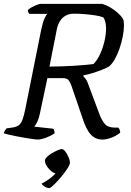

<svg xmlns="http://www.w3.org/2000/svg" viewBox="-30 -724 677 996"><path d="M164.4 0Q158.6 0 141.4 -2.4Q124.2 -4.8 101.9 -8.5Q79.5 -12.3 57 -16.7Q34.5 -21.1 16.2 -25.4Q-2.1 -29.6 -10.1 -32.6Q-8.1 -42.3 -2.7 -49.5Q2.8 -56.8 4.5 -58.3L33.5 -62.3Q54.4 -65.3 66.2 -73.4Q78 -81.6 86 -101.3Q94 -121 101.5 -159.4L184.1 -571.6Q191.4 -606 200.5 -627Q209.6 -648 216.4 -652H121.4Q118.4 -656 116.5 -660.9Q114.6 -665.8 114.6 -672.4Q121.4 -678.9 134.6 -686.2Q147.9 -693.5 161.6 -698.7Q175.2 -704 181.2 -704H499.6Q521.9 -697.5 542.3 -685.4Q562.8 -673.4 579.8 -658.3Q596.9 -643.2 608.2 -625.8Q610.6 -620.6 611.9 -612.5Q613.1 -604.4 613.1 -593.1Q613.1 -565.9 606.7 -534Q600.3 -502 589.7 -471.3Q579.1 -440.5 565.1 -416.2Q551.1 -391.9 535.9 -379.4Q522.4 -371.4 499.7 -362.3Q477 -353.2 451.6 -345.4Q426.2 -337.6 402.6 -332.9L402.4 -328.3Q412.7 -318.3 418.8 -307.8Q424.8 -297.4 432.9 -273.1L482.8 -139.8Q496 -102.5 512.7 -82.2Q529.5 -62 565.8 -62H583.8Q588.8 -56.7 591.2 -49.3Q593.5 -41.9 593.5 -35.5Q573 -18.8 547 -9.4Q520.9 0 502.4 0Q465 0 440.6 -26.5Q416.2 -53 396.7 -115L342 -275.1Q335.7 -294.4 326.9 -306.5Q318 -318.7 295.8 -318.7H215.9L176.6 -133.5Q171.9 -109.7 163.4 -92.1Q154.9 -74.6 147.5 -67L246.6 -56.3Q248.6 -54.5 250.9 -47.9Q253.1 -41.3 253.1 -32.6Q236.1 -20.1 209.5 -10Q182.9 0 164.4 0ZM226.6 -378.5Q288.6 -379 350.2 -382.6Q411.9 -386.3 455.4 -392Q474.6 -412 489.1 -443.2Q503.5 -474.5 511.9 -510Q520.2 -545.4 520.2 -576.3Q520.2 -594.7 516.6 -609.6Q513 -624.4 506 -633.9Q489.4 -640.4 464 -644.3Q438.6 -648.2 409.8 -650.6Q381 -653 352.9 -653Q329.4 -653 311.2 -643.2Q293.1 -633.4 281.5 -615.3Q270 -597.1 265 -573.1ZM226.1 251.7Q213.8 251.7 201.5 244.1Q189.1 236.4 185.9 228.6Q203 219.9 218.7 209.2Q234.3 198.6 247.2 186.5Q260.1 174.4 267.4 163.2L263.4 176.2Q252 176.2 237.7 165.1Q223.5 154.1 213.3 138.3Q203.1 122.6 203.1 109.2Q203.1 100.6 213.6 90.1Q224.1 79.7 239.4 70.7Q254.7 61.7 269 55.5Q283.3 49.3 289.9 49.3Q299.5 49.3 309 62.1Q318.5 74.9 325.6 91.5Q332.8 108.1 332.8 119.5Q332.8 128.7 323.2 144.5Q313.7 160.2 299.3 178.7Q285 197.3 269.7 213.8Q254.4 230.4 242.4 241.1Q230.3 251.7 226.1 251.7Z"/></svg>

Font: Texturina Medium
Style: Italic
Weight: 500
Italic angle: -11°
Designer: Guillermo Torres Carreño
Foundry: Omnibus-Type
Version: Version 1.002